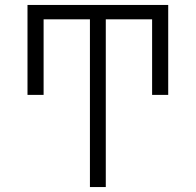

<svg xmlns="http://www.w3.org/2000/svg" viewBox="-20 -755 790 775"><path d="M343 0V-677H156V-372H91V-735H659V-372H594V-677H407V0Z"/></svg>

Font: Iosevka Aile Custom Light
Style: Regular
Weight: 300
Designer: Belleve Invis
Foundry: Belleve Invis
Version: Version 17.0.2; ttfautohint (v1.8.3)